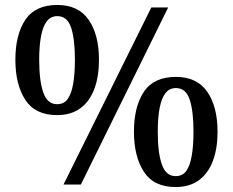

<svg xmlns="http://www.w3.org/2000/svg" viewBox="-20 -744 939 774"><path d="M236 0 590 -714H658L306 0ZM210 -280Q122 -280 82 -341.5Q42 -403 42 -503Q42 -604 82 -664Q122 -724 211 -724Q296 -724 337.5 -664Q379 -604 379 -503Q379 -436 360.5 -386Q342 -336 304.5 -308Q267 -280 210 -280ZM210 -324Q238 -324 253 -345Q268 -366 275 -406.5Q282 -447 282 -503Q282 -587 266.5 -633Q251 -679 211 -679Q185 -679 169 -658.5Q153 -638 145.5 -598.5Q138 -559 138 -503Q138 -418 154.5 -371Q171 -324 210 -324ZM688 10Q600 10 560 -51.5Q520 -113 520 -213Q520 -314 560 -374Q600 -434 689 -434Q774 -434 815.5 -374Q857 -314 857 -213Q857 -146 838.5 -96Q820 -46 782.5 -18Q745 10 688 10ZM688 -34Q716 -34 731 -55Q746 -76 753 -116.5Q760 -157 760 -213Q760 -297 744.5 -343Q729 -389 689 -389Q663 -389 647 -368.5Q631 -348 623.5 -308.5Q616 -269 616 -213Q616 -128 632.5 -81Q649 -34 688 -34Z"/></svg>

Font: Noto Serif Hebrew Medium
Style: Regular
Weight: 500
Version: Version 2.003